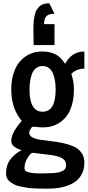

<svg xmlns="http://www.w3.org/2000/svg" viewBox="-20 -942 525 1149"><path d="M306.2 -672.4H181.2Q181.2 -687 180.7 -711.7Q180.2 -736.3 179.9 -751.7Q179.7 -767.1 180.2 -789.1Q180.7 -811 182.9 -825.4Q185.1 -839.8 189 -856.7Q192.9 -873.5 200 -884Q207 -894.5 217 -904.1Q227.1 -913.6 241.7 -918Q256.3 -922.4 274.9 -922.4L306.2 -859.9Q272.5 -859.9 258.1 -845.2Q243.7 -830.6 243.7 -797.4H306.2ZM47.4 -406.2Q47.4 -471.2 67.9 -522Q88.4 -572.8 131.6 -603.3Q174.8 -633.8 234.9 -633.8Q269.5 -633.8 295.4 -624Q321.3 -614.3 337.6 -599.4Q354 -584.5 369.6 -560.1Q409.2 -633.8 484.9 -633.8V-531.2Q438 -531.2 406.7 -500Q422.4 -454.1 422.4 -406.2Q422.4 -340.8 402.6 -290.5Q382.8 -240.2 339.6 -210Q296.4 -179.7 234.9 -179.7Q216.8 -179.7 195.3 -183.1H171.9Q170.4 -180.2 165.3 -173.1Q160.2 -166 157.5 -159.9Q154.8 -153.8 154.8 -147Q154.8 -130.4 173.1 -120.4Q191.4 -110.4 220.5 -105.7Q249.5 -101.1 284.7 -97.4Q319.8 -93.8 355 -86.2Q390.1 -78.6 419.2 -66.4Q448.2 -54.2 466.6 -29.3Q484.9 -4.4 484.9 31.2Q484.9 65.4 472.9 92.3Q460.9 119.1 440.9 136.7Q420.9 154.3 392.6 165.8Q364.3 177.2 333 182.1Q301.8 187 266.1 187Q242.7 187 228 186.8Q213.4 186.5 188 185.5Q162.6 184.6 145.5 181.9Q128.4 179.2 106.4 175Q84.5 170.9 70.1 164.1Q55.7 157.2 42.5 147.9Q29.3 138.7 22.7 125.2Q16.1 111.8 16.1 95.2Q16.1 46.4 42.2 11.7Q68.4 -22.9 109.9 -43.5Q84.5 -50.3 65.9 -64.2Q47.4 -78.1 47.4 -98.1Q47.4 -106.4 49.3 -115.7Q51.3 -125 53.7 -132.6Q56.2 -140.1 61.5 -149.9Q66.9 -159.7 70.1 -165.3Q73.2 -170.9 80.6 -180.9Q87.9 -190.9 90.6 -194.6Q93.3 -198.2 101.1 -207.8Q108.9 -217.3 109.9 -218.8Q47.4 -293 47.4 -406.2ZM266.1 94.7Q279.3 94.7 289.8 94.2Q300.3 93.8 314 92.3Q327.6 90.8 337.6 87.6Q347.7 84.5 356.7 79.6Q365.7 74.7 370.6 66.7Q375.5 58.6 375.5 48.3Q375.5 39.6 373.5 32.2Q366.7 -4.9 275.4 -15.6L172.4 -27.8Q153.3 -14.2 139.9 11.7Q126.5 37.6 126.5 65.9Q126.5 73.7 131.8 79.3Q137.2 85 147.7 87.9Q158.2 90.8 169.2 92.8Q180.2 94.7 195.3 95.2Q210.4 95.7 221.2 95.7Q231.9 95.7 246.3 95.2Q260.7 94.7 266.1 94.7ZM313 -406.2Q313 -433.1 309.6 -455.8Q306.2 -478.5 297.9 -500.2Q289.6 -522 273.4 -534.4Q257.3 -546.9 234.9 -546.9Q211.9 -546.9 195.8 -534.4Q179.7 -522 171.6 -500.2Q163.6 -478.5 160.2 -455.8Q156.7 -433.1 156.7 -406.2Q156.7 -273.4 234.9 -273.4Q313 -273.4 313 -406.2Z"/></svg>

Font: OswaldRegular
Style: Regular
Weight: 400
Designer: vernon adams
Foundry: vernon adams
Version: Version 1.000